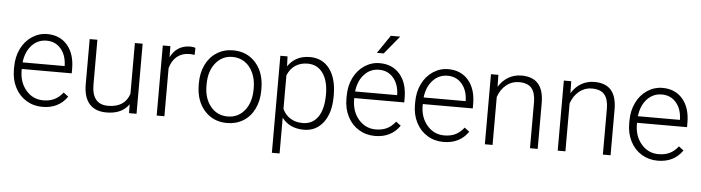

<svg xmlns="http://www.w3.org/2000/svg" viewBox="-53 -994 5262 1442"><g transform="rotate(5 2577.5 -273.5)"><path d="M280.8 9.8Q213.4 9.8 158.9 -23.4Q104.5 -56.6 74.2 -116Q43.9 -175.3 43.9 -249V-270Q43.9 -346.2 73.5 -407.2Q103 -468.3 155.8 -503.2Q208.5 -538.1 270 -538.1Q366.2 -538.1 422.6 -472.4Q479 -406.7 479 -293V-260.3H102.1V-249Q102.1 -159.2 153.6 -99.4Q205.1 -39.6 283.2 -39.6Q330.1 -39.6 366 -56.6Q401.9 -73.7 431.2 -111.3L467.8 -83.5Q403.3 9.8 280.8 9.8ZM270 -488.3Q204.1 -488.3 158.9 -439.9Q113.8 -391.6 104 -310.1H420.9V-316.4Q418.5 -392.6 377.4 -440.4Q336.4 -488.3 270 -488.3Z M932.6 -66.9Q879.9 9.8 764.2 9.8Q679.7 9.8 635.7 -39.3Q591.8 -88.4 590.8 -184.6V-528.3H648.9V-191.9Q648.9 -41 771 -41Q897.9 -41 931.6 -146V-528.3H990.2V0H933.6Z M1386.2 -478.5Q1367.7 -481.9 1346.7 -481.9Q1292 -481.9 1254.2 -451.4Q1216.3 -420.9 1200.2 -362.8V0H1142.1V-528.3H1199.2L1200.2 -444.3Q1246.6 -538.1 1349.1 -538.1Q1373.5 -538.1 1387.7 -531.7Z M1436.5 -272Q1436.5 -348.1 1466.1 -409.2Q1495.6 -470.2 1549.6 -504.2Q1603.5 -538.1 1671.9 -538.1Q1777.3 -538.1 1842.8 -464.1Q1908.2 -390.1 1908.2 -268.1V-255.9Q1908.2 -179.2 1878.7 -117.9Q1849.1 -56.6 1795.4 -23.4Q1741.7 9.8 1672.9 9.8Q1567.9 9.8 1502.2 -64.2Q1436.5 -138.2 1436.5 -260.3ZM1495.1 -255.9Q1495.1 -161.1 1544.2 -100.3Q1593.3 -39.6 1672.9 -39.6Q1752 -39.6 1801 -100.3Q1850.1 -161.1 1850.1 -260.7V-272Q1850.1 -332.5 1827.6 -382.8Q1805.2 -433.1 1764.6 -460.7Q1724.1 -488.3 1671.9 -488.3Q1593.8 -488.3 1544.4 -427Q1495.1 -365.7 1495.1 -266.6Z M2453.6 -258.8Q2453.6 -135.3 2398.9 -62.7Q2344.2 9.8 2252.4 9.8Q2144 9.8 2086.4 -66.4V203.1H2028.3V-528.3H2082.5L2085.4 -453.6Q2142.6 -538.1 2251 -538.1Q2345.7 -538.1 2399.7 -466.3Q2453.6 -394.5 2453.6 -267.1ZM2395 -269Q2395 -370.1 2353.5 -428.7Q2312 -487.3 2237.8 -487.3Q2184.1 -487.3 2145.5 -461.4Q2106.9 -435.5 2086.4 -386.2V-132.8Q2107.4 -87.4 2146.5 -63.5Q2185.5 -39.6 2238.8 -39.6Q2312.5 -39.6 2353.8 -98.4Q2395 -157.2 2395 -269Z M2787.6 9.8Q2720.2 9.8 2665.8 -23.4Q2611.3 -56.6 2581.1 -116Q2550.8 -175.3 2550.8 -249V-270Q2550.8 -346.2 2580.3 -407.2Q2609.9 -468.3 2662.6 -503.2Q2715.3 -538.1 2776.9 -538.1Q2873 -538.1 2929.4 -472.4Q2985.8 -406.7 2985.8 -293V-260.3H2608.9V-249Q2608.9 -159.2 2660.4 -99.4Q2711.9 -39.6 2790 -39.6Q2836.9 -39.6 2872.8 -56.6Q2908.7 -73.7 2938 -111.3L2974.6 -83.5Q2910.2 9.8 2787.6 9.8ZM2776.9 -488.3Q2710.9 -488.3 2665.8 -439.9Q2620.6 -391.6 2610.8 -310.1H2927.7V-316.4Q2925.3 -392.6 2884.3 -440.4Q2843.3 -488.3 2776.9 -488.3ZM2841.8 -750H2912.6L2799.8 -613.3H2748.5Z M3304.2 9.8Q3236.8 9.8 3182.4 -23.4Q3127.9 -56.6 3097.7 -116Q3067.4 -175.3 3067.4 -249V-270Q3067.4 -346.2 3096.9 -407.2Q3126.5 -468.3 3179.2 -503.2Q3231.9 -538.1 3293.5 -538.1Q3389.6 -538.1 3446 -472.4Q3502.4 -406.7 3502.4 -293V-260.3H3125.5V-249Q3125.5 -159.2 3177 -99.4Q3228.5 -39.6 3306.6 -39.6Q3353.5 -39.6 3389.4 -56.6Q3425.3 -73.7 3454.6 -111.3L3491.2 -83.5Q3426.8 9.8 3304.2 9.8ZM3293.5 -488.3Q3227.5 -488.3 3182.4 -439.9Q3137.2 -391.6 3127.4 -310.1H3444.3V-316.4Q3441.9 -392.6 3400.9 -440.4Q3359.9 -488.3 3293.5 -488.3Z M3671.9 -528.3 3673.8 -438Q3703.6 -486.8 3748 -512.5Q3792.5 -538.1 3846.2 -538.1Q3931.2 -538.1 3972.7 -490.2Q4014.2 -442.4 4014.6 -346.7V0H3956.5V-347.2Q3956.1 -418 3926.5 -452.6Q3897 -487.3 3832 -487.3Q3777.8 -487.3 3736.1 -453.4Q3694.3 -419.4 3674.3 -361.8V0H3616.2V-528.3Z M4221.2 -528.3 4223.1 -438Q4252.9 -486.8 4297.4 -512.5Q4341.8 -538.1 4395.5 -538.1Q4480.5 -538.1 4522 -490.2Q4563.5 -442.4 4564 -346.7V0H4505.9V-347.2Q4505.4 -418 4475.8 -452.6Q4446.3 -487.3 4381.3 -487.3Q4327.1 -487.3 4285.4 -453.4Q4243.7 -419.4 4223.6 -361.8V0H4165.5V-528.3Z M4919.4 9.8Q4852.1 9.8 4797.6 -23.4Q4743.2 -56.6 4712.9 -116Q4682.6 -175.3 4682.6 -249V-270Q4682.6 -346.2 4712.2 -407.2Q4741.7 -468.3 4794.4 -503.2Q4847.2 -538.1 4908.7 -538.1Q5004.9 -538.1 5061.3 -472.4Q5117.7 -406.7 5117.7 -293V-260.3H4740.7V-249Q4740.7 -159.2 4792.2 -99.4Q4843.8 -39.6 4921.9 -39.6Q4968.8 -39.6 5004.6 -56.6Q5040.5 -73.7 5069.8 -111.3L5106.4 -83.5Q5042 9.8 4919.4 9.8ZM4908.7 -488.3Q4842.8 -488.3 4797.6 -439.9Q4752.4 -391.6 4742.7 -310.1H5059.6V-316.4Q5057.1 -392.6 5016.1 -440.4Q4975.1 -488.3 4908.7 -488.3Z"/></g></svg>

Font: Roboto-Light
Style: Regular
Weight: 300
Designer: Google
Version: Version 2.137; 2017